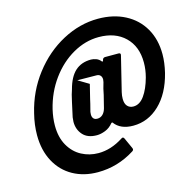

<svg xmlns="http://www.w3.org/2000/svg" viewBox="-106 -762 949 944"><g transform="rotate(-15 368.0 -290.5)"><path d="M735 -405Q735 -362 723 -312Q698 -213 640 -157.5Q582 -102 506 -102Q441 -102 411 -143Q408 -146 404 -142Q387 -121 364 -112Q341 -103 321 -103Q274 -103 250 -130Q226 -157 226 -196Q226 -203 228 -219Q231 -236 244 -292Q253 -334 260 -352Q276 -413 307.5 -441.5Q339 -470 388 -470Q400 -470 414 -465Q428 -460 437 -448Q440 -446 442 -446Q444 -446 444 -448L445 -453Q448 -464 459 -464H527Q540 -464 536 -451L493 -276Q489 -259 489 -243Q489 -218 500.5 -205.5Q512 -193 531 -193Q563 -193 587 -226.5Q611 -260 626 -315Q636 -352 636 -389Q636 -471 586.5 -519Q537 -567 453 -567Q385 -567 321 -530.5Q257 -494 210 -429.5Q163 -365 143 -283Q133 -240 133 -202Q133 -142 157 -100Q181 -58 220.5 -37Q260 -16 306 -16Q370 -16 432 -56Q437 -59 439 -59Q444 -59 447 -53L472 2Q474 6 474 8Q474 15 467 19Q380 74 279 74Q208 74 153 43.5Q98 13 67 -44.5Q36 -102 36 -179Q36 -232 50 -287Q75 -393 139.5 -477Q204 -561 292 -608Q380 -655 473 -655Q551 -655 610.5 -624Q670 -593 702.5 -536.5Q735 -480 735 -405ZM388 -222Q393 -245 404 -286Q409 -315 419 -347Q421 -357 421 -360Q421 -373 414 -380.5Q407 -388 395 -388L297 -389L352 -356Q338 -301 334 -283Q330 -266 329 -261Q320 -224 319 -222Q318 -217 318 -209Q318 -196 324.5 -188.5Q331 -181 344 -181Q360 -181 371.5 -192Q383 -203 388 -222Z"/></g></svg>

Font: Relentless
Style: Condensed Bold Italic
Weight: 700
Width: 3
Italic angle: -7°
Designer: Sparks studio
Foundry: Sparks Studio
Version: Version 1.101